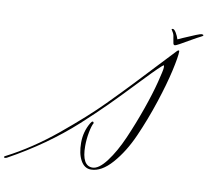

<svg xmlns="http://www.w3.org/2000/svg" viewBox="-306 -946 1226 1134"><g transform="rotate(10 306.5 -379.0)"><path d="M708 -798Q801 -839 812.5 -839Q824 -839 824 -834V-833Q824 -830 807.5 -822Q791 -814 760 -796Q677 -747 668.5 -747Q660 -747 658 -756.5Q656 -766 653.5 -781Q651 -796 650 -802Q647 -816 634 -835L633 -837Q633 -840 641 -840Q649 -840 660 -822Q671 -804 677 -784ZM314 49Q352 49 398 -12Q444 -73 483 -162.5Q522 -252 555.5 -347Q589 -442 608 -516.5Q627 -591 627 -605Q627 -619 625 -619Q616 -619 511 -508.5Q406 -398 344 -336Q282 -274 199 -198Q27 -42 -193 79Q-199 82 -205 82Q-211 82 -211 78Q-211 74 -204 71Q-56 -5 89 -124Q238 -247 330 -340.5Q422 -434 470 -485Q518 -536 584.5 -607Q651 -678 686 -715Q692 -721 696 -721Q700 -721 700 -715Q700 -684 681 -599Q662 -514 625 -401.5Q588 -289 542 -185Q496 -81 433 -9.5Q370 62 307 62Q268 62 245.5 21.5Q223 -19 223 -84.5Q223 -150 255 -205Q263 -219 269 -219Q274 -219 276 -211Q266 -194 258 -152.5Q250 -111 250 -69Q250 49 314 49Z"/></g></svg>

Font: Herr Von Muellerhoff
Style: Regular
Weight: 400
Version: Version 1.000